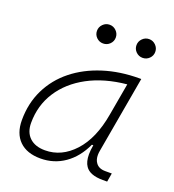

<svg xmlns="http://www.w3.org/2000/svg" viewBox="-133 -823 851 937"><g transform="rotate(20 293.0 -354.5)"><path d="M181.6 10.3Q110.8 10.3 72 -27.8Q33.2 -65.9 33.2 -135.3Q33.2 -223.1 68.4 -294.7Q103.5 -366.2 167 -417Q230.5 -467.8 316.4 -495.1Q402.3 -522.5 503.4 -522.5H512.2L442.4 -126Q439.9 -113.3 439.9 -102.1Q439.9 -78.1 450.7 -63Q465.8 -40 500.5 -40H534.7L526.9 4.9H503.9Q436 4.9 413.1 -29.8Q397.9 -51.8 397.9 -90.3Q397.9 -111.8 402.8 -138.7H395.5Q362.3 -66.9 306.9 -28.3Q251.5 10.3 181.6 10.3ZM189 -34.7Q274.9 -34.7 339.8 -105.5Q404.8 -176.3 427.2 -306.2L457 -474.6Q341.8 -463.4 257.3 -418Q172.9 -372.6 126.5 -300.5Q80.1 -228.5 80.1 -137.7Q80.1 -88.9 108.9 -61.8Q137.7 -34.7 189 -34.7ZM277.3 -621.6Q257.3 -621.6 242.9 -635.7Q228.5 -649.9 228.5 -669.9Q228.5 -689.9 242.9 -704.3Q257.3 -718.8 277.3 -718.8Q297.4 -718.8 311.8 -704.3Q326.2 -689.9 326.2 -669.9Q326.2 -649.9 311.8 -635.7Q297.4 -621.6 277.3 -621.6ZM482.4 -621.6Q462.4 -621.6 448 -635.7Q433.6 -649.9 433.6 -669.9Q433.6 -689.9 448 -704.3Q462.4 -718.8 482.4 -718.8Q502.4 -718.8 516.8 -704.3Q531.2 -689.9 531.2 -669.9Q531.2 -649.9 516.8 -635.7Q502.4 -621.6 482.4 -621.6Z"/></g></svg>

Font: CaskaydiaCove NF ExtraLight
Style: Italic
Weight: 200
Italic angle: -10°
Designer: Aaron Bell
Foundry: Saja Typeworks
Version: Version 2111.001; VTT 6.35;Nerd Fonts 3.2.1